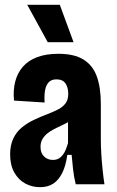

<svg xmlns="http://www.w3.org/2000/svg" viewBox="-20 -764 484 796"><path d="M146 12Q113 12 85 -3Q57 -18 39.5 -48.5Q22 -79 22 -124Q22 -162 35 -189.5Q48 -217 70.5 -235.5Q93 -254 120.5 -267Q148 -280 177 -291Q203 -301 222 -311Q241 -321 252 -336Q263 -351 263 -375Q263 -401 251.5 -418Q240 -435 214 -435Q194 -435 182.5 -423.5Q171 -412 167 -390.5Q163 -369 165 -339L38 -347Q34 -390 43 -425.5Q52 -461 74.5 -487Q97 -513 134 -527Q171 -541 222 -541Q287 -541 325.5 -517.5Q364 -494 381 -448Q398 -402 398 -333V-186Q398 -159 400 -125.5Q402 -92 405.5 -59Q409 -26 413 0H294Q286 -33 283 -61.5Q280 -90 277 -122H259Q253 -77 238 -47Q223 -17 200.5 -2.5Q178 12 146 12ZM199 -101Q213 -101 223 -106.5Q233 -112 240.5 -122Q248 -132 253 -144.5Q258 -157 262 -171V-286L294 -283Q283 -270 268 -261Q253 -252 236.5 -244.5Q220 -237 204.5 -229Q189 -221 176.5 -211Q164 -201 156 -187.5Q148 -174 148 -155Q148 -129 163 -115Q178 -101 199 -101ZM178 -589 93 -744H228L285 -589Z"/></svg>

Font: Bricolage Grotesque 24pt Condensed
Style: Bold
Weight: 700
Width: 3
Designer: Mathieu Triay
Foundry: Atelier Triay
Version: Version 1.001;gftools[0.9.33.dev8+g029e19f]